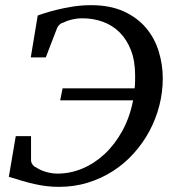

<svg xmlns="http://www.w3.org/2000/svg" viewBox="-20 -707 670 743"><path d="M609.9 -403.8Q609.9 -350.6 596.7 -298.8Q583.5 -247.1 558.6 -200.4Q533.7 -153.8 498 -114Q462.4 -74.2 417.7 -45.4Q373 -16.6 320.3 -0.2Q267.6 16.1 208 16.1Q183.6 16.1 160.9 13.4Q138.2 10.7 115 5.6Q91.8 0.5 67.1 -6.8Q42.5 -14.2 14.2 -22.9L41 -180.2H100.1V-86.9Q100.1 -78.6 105.7 -70.6Q111.3 -62.5 118.2 -60.1Q120.1 -59.1 126.7 -54.9Q133.3 -50.8 144.3 -46.4Q155.3 -42 170.2 -38.6Q185.1 -35.2 203.1 -35.2Q252 -35.2 299.1 -54.9Q346.2 -74.7 385.5 -111.6Q424.8 -148.4 453.6 -200.9Q482.4 -253.4 495.1 -318.8H212.9L222.2 -365.2H501Q502.4 -377 502.7 -389.6Q502.9 -402.3 502.9 -415Q502.9 -471.2 486.8 -512.7Q470.7 -554.2 442.9 -581.8Q415 -609.4 377.9 -622.8Q340.8 -636.2 298.8 -636.2Q282.7 -636.2 269.8 -633.8Q256.8 -631.3 247.3 -628.4Q237.8 -625.5 231.9 -622.6Q226.1 -619.6 224.1 -619.1Q217.8 -618.2 210.9 -612.1Q204.1 -606 201.2 -599.1L157.2 -484.9H99.1L126 -647Q131.3 -648.9 150.4 -655.3Q169.4 -661.6 197.8 -668.7Q226.1 -675.8 260.7 -681.4Q295.4 -687 332 -687Q406.2 -687 459 -662.8Q511.7 -638.7 545.2 -598.9Q578.6 -559.1 594.2 -508.1Q609.9 -457 609.9 -403.8Z"/></svg>

Font: Charis SIL CyrE
Style: Italic
Weight: 400
Italic angle: -11°
Foundry: SIL International
Version: Version 5.000